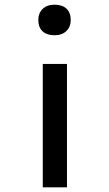

<svg xmlns="http://www.w3.org/2000/svg" viewBox="-20 -797 464 817"><path d="M162 0V-525H265V0ZM212 -647Q179 -647 161 -664Q143 -681 143 -712Q143 -741 161.5 -759Q180 -777 212 -777Q245 -777 263 -760Q281 -743 281 -712Q281 -683 262.5 -665Q244 -647 212 -647Z"/></svg>

Font: Lexend Giga
Style: Regular
Weight: 400
Designer: Bonnie Shaver-Troup, Thomas Jockin
Foundry: Lexend
Version: Version 1.007